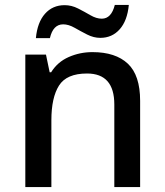

<svg xmlns="http://www.w3.org/2000/svg" viewBox="-20 -761 670 781"><path d="M356 -549Q450 -549 500 -502Q550 -455 550 -351V0H445V-336Q445 -462 334 -462Q251 -462 220 -413Q189 -364 189 -272V0H83V-539H167L182 -467H188Q214 -509 259.5 -529Q305 -549 356 -549ZM126 -606Q132 -670 163 -705Q194 -740 243 -740Q271 -740 297.5 -726.5Q324 -713 348 -699Q372 -685 394 -685Q433 -685 447 -741H504Q498 -677 467 -642Q436 -607 388 -607Q361 -607 334.5 -620.5Q308 -634 283.5 -648Q259 -662 237 -662Q196 -662 183 -606Z"/></svg>

Font: Noto Sans Sinhala UI Medium
Style: Regular
Weight: 500
Designer: Jelle Bosma - Monotype Design Team
Foundry: Monotype Imaging Inc.
Version: Version 2.006; ttfautohint (v1.8.4.7-5d5b)